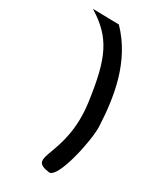

<svg xmlns="http://www.w3.org/2000/svg" viewBox="-204 -854 797 951"><g transform="rotate(30 195.0 -378.0)"><path d="M182 -780 32 -783C170 -698 212 -606 244 -372C284.5 -75.6 103.3 7.5 248 27C300 34 353.8 -214.4 350 -294C342 -460 314 -644 182 -780Z"/></g></svg>

Font: Rocketfuel
Style: Regular
Weight: 400
Designer: Mew Too
Foundry: Cannot Into Space Fonts.
Version: Version 0.27